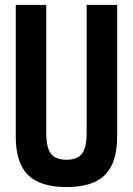

<svg xmlns="http://www.w3.org/2000/svg" viewBox="-20 -750 540 780"><path d="M250 10Q143 10 93.5 -39.5Q44 -89 44 -195V-730H168V-208Q168 -150 187 -125.5Q206 -101 250 -101Q294 -101 313 -125.5Q332 -150 332 -208V-730H456V-195Q456 -89 406.5 -39.5Q357 10 250 10Z"/></svg>

Font: M PLUS 1 Code SemiBold
Style: Regular
Weight: 600
Designer: Coji Morishita
Foundry: UNDERFOREST DESIGN
Version: Version 1.005